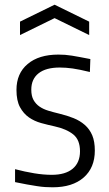

<svg xmlns="http://www.w3.org/2000/svg" viewBox="-20 -785 464 816"><path d="M65 -693 212 -765 359 -693V-636L212 -708L65 -636ZM204 11Q188 11 172 10Q156 9 137 6Q118 3 95 -1Q72 -5 44 -11V-66Q86 -55 125.5 -48.5Q165 -42 200 -42Q258 -42 289 -68Q320 -94 320 -142Q320 -191 291 -214Q262 -237 212 -248Q184 -254 155 -262Q126 -270 103 -286Q80 -302 65 -329.5Q50 -357 50 -403Q50 -473 97.5 -513Q145 -553 228 -553Q243 -553 256.5 -552Q270 -551 285.5 -548.5Q301 -546 319.5 -542.5Q338 -539 364 -534L362 -479Q317 -490 288.5 -494Q260 -498 234 -498Q175 -498 144 -473.5Q113 -449 113 -404Q113 -377 122.5 -360Q132 -343 148 -332Q164 -321 185.5 -314.5Q207 -308 232 -302Q265 -294 292.5 -283Q320 -272 340.5 -254Q361 -236 372 -210Q383 -184 383 -145Q383 -72 335.5 -30.5Q288 11 204 11Z"/></svg>

Font: Encode Sans Narrow
Style: Light
Weight: 300
Designer: Pablo Impallari, Andres Torresi
Foundry: Pablo Impallari, Andres Torresi
Version: Version 1.000; ttfautohint (v1.00) -l 8 -r 50 -G 200 -x 14 -